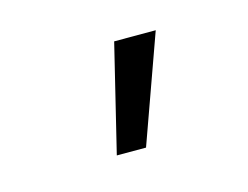

<svg xmlns="http://www.w3.org/2000/svg" viewBox="-39 -830 332 257"><g transform="rotate(-15 126.5 -701.0)"><path d="M133.3 -775.4H190.9L137.7 -627H97.2Z"/></g></svg>

Font: Roboto-Light
Style: Regular
Weight: 300
Designer: Google
Version: Version 2.137; 2017